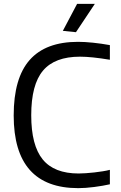

<svg xmlns="http://www.w3.org/2000/svg" viewBox="-20 -967 629 996"><path d="M306 -807 380 -947H472L374 -800ZM386 9Q51 9 51 -368Q51 -562 134 -656Q217 -750 385 -750Q419 -750 462.5 -745.5Q506 -741 550 -733V-657Q502 -665 463.5 -669Q425 -673 395 -673Q264 -673 203 -600.5Q142 -528 142 -369Q142 -213 201.5 -140Q261 -67 388 -67Q404 -67 425.5 -68.5Q447 -70 469.5 -72.5Q492 -75 513.5 -78.5Q535 -82 550 -86V-11Q515 -3 469 3Q423 9 386 9Z"/></svg>

Font: EncodeSans
Style: Regular
Weight: 400
Designer: Pablo Impallari, Andres Torresi
Foundry: Pablo Impallari, Andres Torresi
Version: Version 1.000; ttfautohint (v1.4.1)